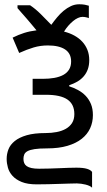

<svg xmlns="http://www.w3.org/2000/svg" viewBox="-20 -685 500 899"><path d="M351.1 -665Q366.2 -665 377.7 -662.8Q389.2 -660.6 396 -658.2V-600.1Q390.6 -602.5 382.6 -604.2Q374.5 -606 366.2 -606Q356 -606 344.7 -600.8Q333.5 -595.7 322.3 -586.4Q311 -577.1 300 -564.7Q289.1 -552.2 279.8 -537.1Q306.6 -530.3 328.4 -518.3Q350.1 -506.3 365.5 -489.5Q380.9 -472.7 389.4 -451.2Q397.9 -429.7 397.9 -403.8Q397.9 -379.4 391.1 -360.6Q384.3 -341.8 371.8 -327.4Q359.4 -313 342.3 -303Q325.2 -293 304.2 -286.1V-280.8Q325.7 -273.9 345.7 -263.2Q365.7 -252.4 381.1 -236.3Q396.5 -220.2 405.8 -198Q415 -175.8 415 -146Q415 -112.8 402.1 -84.5Q389.2 -56.2 362.8 -35.2Q336.4 -14.2 295.9 -2.2Q255.4 9.8 200.2 9.8Q163.6 9.8 141.8 13.2Q120.1 16.6 108.6 22.9Q97.2 29.3 93.5 38.6Q89.8 47.9 89.8 59.1Q89.8 69.8 93.3 78.4Q96.7 86.9 105 92.8Q113.3 98.6 127.4 101.8Q141.6 105 163.1 105Q187.5 105 211.7 104.2Q235.8 103.5 258.5 102.5Q281.2 101.6 301.5 100.8Q321.8 100.1 337.9 100.1Q370.1 100.1 387.5 105.5Q404.8 110.8 411.1 120.1V193.8Q406.7 189 398.4 185.3Q390.1 181.6 380.4 179.2Q370.6 176.8 359.9 175.3Q349.1 173.8 339.8 173.8Q324.2 173.8 303.5 174.6Q282.7 175.3 258.3 176Q233.9 176.8 206.8 177.5Q179.7 178.2 151.9 178.2Q108.9 178.2 81.5 167Q54.2 155.8 38.6 138.4Q22.9 121.1 17.1 100.1Q11.2 79.1 11.2 59.1Q11.2 36.1 19.5 14.4Q27.8 -7.3 48.8 -24.4Q69.8 -41.5 105 -51.8Q140.1 -62 193.8 -62Q220.7 -62 245.1 -66.7Q269.5 -71.3 288.1 -81.8Q306.6 -92.3 317.4 -109.1Q328.1 -126 328.1 -150.9Q328.1 -196.8 295.7 -219Q263.2 -241.2 195.8 -241.2H132.8V-315.9H180.2Q210 -315.9 234.4 -320.3Q258.8 -324.7 276.4 -334.2Q293.9 -343.8 303.5 -359.4Q313 -375 313 -397Q313 -434.6 284.9 -453.4Q256.8 -472.2 204.1 -472.2Q169.4 -472.2 137.9 -462.9Q106.4 -453.6 69.8 -437L39.1 -508.8Q66.9 -522.5 93 -530.8Q119.1 -539.1 150.9 -543Q139.6 -556.6 127.7 -571Q115.7 -585.4 104 -598.9Q92.3 -612.3 81.5 -624.5Q70.8 -636.7 62 -647V-660.2H121.1Q146 -643.6 169.9 -619.9Q193.8 -596.2 220.2 -568.8Q232.9 -586.4 247.1 -603.5Q261.2 -620.6 277.6 -634.3Q293.9 -647.9 312.3 -656.5Q330.6 -665 351.1 -665Z"/></svg>

Font: Droid Sans
Style: Regular
Weight: 400
Foundry: Ascender Corporation
Version: Version 1.00 build 114